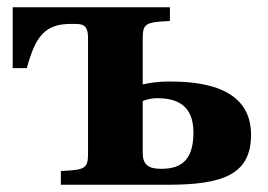

<svg xmlns="http://www.w3.org/2000/svg" viewBox="-20 -510 740 530"><path d="M15 -322H54C78 -409 103 -444 176 -444H182C206 -444 223 -444 223 -405V-87C223 -45 216 -41 148 -38V0H443C595 0 673 -28 673 -138C673 -277 521 -285 445 -285C418 -285 391 -281 374 -277V-403C374 -445 381 -449 449 -452V-490H15ZM374 -88V-231C382 -235 399 -239 413 -239C467 -239 514 -221 514 -144C514 -63 475 -44 425 -44C390 -44 374 -55 374 -88Z"/></svg>

Font: Heuristica
Style: Bold
Weight: 700
Version: Version 1.0.1